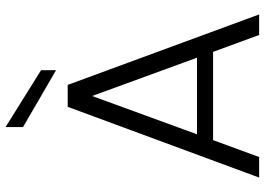

<svg xmlns="http://www.w3.org/2000/svg" viewBox="-151 -803 954 692"><g transform="rotate(-90 326.0 -457.0)"><path d="M485 -166H167L106 0H32L287 -690H366L620 0H546ZM464 -224 326 -602 188 -224ZM419 -786V-732L214 -851V-914Z"/></g></svg>

Font: Poppins-tnum Light
Style: Regular
Weight: 300
Designer: Ninad Kale (Devanagari), Jonny Pinhorn (Latin)
Foundry: Indian Type Foundry
Version: Version 4.004